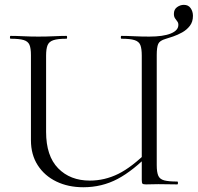

<svg xmlns="http://www.w3.org/2000/svg" viewBox="-20 -776 832 808"><path d="M615.6 -134.6Q540.8 -57.8 474.8 -22.9Q408.8 12 330.6 12Q267.2 12 217.4 -12Q167.6 -36 138.9 -80.5Q110.2 -125 110.2 -186V-544Q110.2 -573 104 -587.5Q97.8 -602 79.6 -607.5Q61.4 -613 24.8 -613Q21.8 -613 21.8 -619Q21.8 -625 24.8 -625Q48.4 -625 78.4 -623.5Q108.4 -622 141.2 -622Q176.8 -622 206.9 -623.5Q237 -625 259.6 -625Q262.4 -625 262.4 -619Q262.4 -613 259.6 -613Q223.2 -613 204.9 -607Q186.6 -601 180.3 -586Q174 -571 174 -542V-221Q174 -119.6 224.7 -67.8Q275.4 -16 358 -16Q420.4 -16 477.7 -44.2Q535 -72.4 605.6 -142.6ZM792 -709.4Q792 -684.2 779 -667.3Q766 -650.4 746.8 -639.7Q727.6 -629 708.6 -622.5Q689.6 -616 676.6 -612.2Q652 -605.2 645.8 -591.1Q639.6 -577 639.6 -544V-81Q639.6 -52 645.9 -37Q652.2 -22 670.9 -17Q689.6 -12 726 -12Q729 -12 729 -6Q729 0 726 0Q706.4 0 687.4 -0.5Q668.4 -1 646.6 -1Q631 -1 620.1 -0.5Q609.2 0 594.8 0Q582.8 0 579.7 -3Q576.6 -6 576.6 -19V-542Q576.6 -571 570.8 -586Q565 -601 546.8 -607Q528.6 -613 491.2 -613Q488.4 -613 488.4 -619Q488.4 -625 491.2 -625Q514.8 -625 544.7 -623.5Q574.6 -622 608.6 -622Q666.4 -622 698.5 -634.9Q730.6 -647.8 730.6 -671.2Q730.6 -680.4 725.9 -686.1Q721.2 -691.8 716.5 -699.1Q711.8 -706.4 711.8 -717.6Q711.8 -736.4 725.2 -746Q738.6 -755.6 753.6 -755.6Q772.8 -755.6 782.4 -741.5Q792 -727.4 792 -709.4Z"/></svg>

Font: Cormorant Infant Light
Style: Regular
Weight: 300
Designer: Christian Thalmann (Catharsis Fonts)
Foundry: Catharsis Fonts
Version: Version 4.001